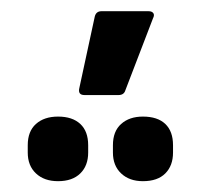

<svg xmlns="http://www.w3.org/2000/svg" viewBox="-20 -893 362 346"><path d="M132.4 -721.7Q119.9 -721.7 123 -734.5L150.8 -863.2Q153.2 -872.8 162.9 -872.8H247.7Q253.8 -872.8 256.3 -869.3Q258.8 -865.8 255.6 -859.7L206 -730.5Q203.5 -721.7 193.5 -721.7ZM84.6 -566.5Q59.6 -566.5 44.8 -580.5Q30 -594.4 30 -618.1V-631.3Q30 -656.4 44.8 -669.6Q59.6 -682.9 84.6 -682.9Q110.5 -682.9 124.7 -669.6Q138.9 -656.4 138.9 -631.3V-618.1Q138.9 -594.4 124.7 -580.5Q110.5 -566.5 84.6 -566.5ZM237.5 -566.5Q213.1 -566.5 198.3 -580.5Q183.5 -594.4 183.5 -618.1V-631.3Q183.5 -656.4 198.3 -669.6Q213.1 -682.9 237.5 -682.9Q264 -682.9 277.9 -669.6Q291.8 -656.4 291.8 -631.3V-618.1Q291.8 -594.4 277.9 -580.5Q264 -566.5 237.5 -566.5Z"/></svg>

Font: Sofia Sans Extra Condensed
Style: Regular
Weight: 400
Designer: Botio Nikoltchev, Ani Petrova
Foundry: lettersoup
Version: Version 4.101